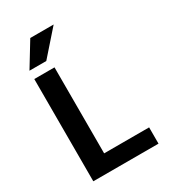

<svg xmlns="http://www.w3.org/2000/svg" viewBox="-228 -1076 1055 1188"><g transform="rotate(-30 299.5 -481.5)"><path d="M184.6 -962.9H351.6L199.2 -790H79.1ZM223.6 -730.5V-116.2H544.9V0H79.1V-730.5Z"/></g></svg>

Font: Mgen+ 1c bold
Style: Bold
Weight: 700
Designer: [Source Han Sans]
Ryoko NISHIZUKA  (kana & ideographs); Paul D. Hunt (Latin, Greek & Cyrillic); Wenlong ZHANG  (bopomofo
Version: Version 1.059.20150602